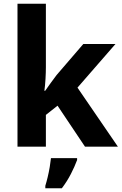

<svg xmlns="http://www.w3.org/2000/svg" viewBox="-20 -780 650 1021"><path d="M224 -423Q224 -396 222 -360.5Q220 -325 216 -297H220Q231 -313 249.5 -338.5Q268 -364 281 -381L423 -546H594L392 -314L607 0H432L286 -218L224 -169V0H73V-760H224ZM390 71Q377 106 357 145Q337 184 309 221H221V208Q227 189 233.5 162Q240 135 244.5 108Q249 81 251 61H390Z"/></svg>

Font: Noto Sans Meetei Mayek
Style: Bold
Weight: 700
Designer: Monotype Design Team and Neelakash Kshetrimayum
Foundry: Monotype Imaging Inc.
Version: Version 2.002; ttfautohint (v1.8.4.7-5d5b)